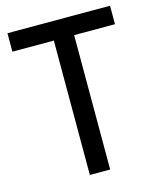

<svg xmlns="http://www.w3.org/2000/svg" viewBox="-112 -824 746 904"><g transform="rotate(-15 261.0 -372.5)"><path d="M213 -655H11V-745H511V-655H312V0H213Z"/></g></svg>

Font: Evergrow Sans 
Style: Medium
Weight: 500
Foundry: 10Web
Version: Version 1.000